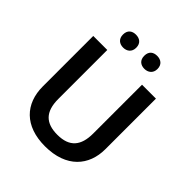

<svg xmlns="http://www.w3.org/2000/svg" viewBox="-246 -1165 1239 1239"><g transform="rotate(45 373.5 -545.5)"><path d="M216 -949C216 -909 243 -890 276 -890C309 -890 337 -909 337 -949C337 -991 309 -1008 276 -1008C243 -1008 216 -991 216 -949ZM410 -949C410 -909 436 -890 470 -890C502 -890 531 -909 531 -949C531 -991 502 -1008 470 -1008C436 -1008 410 -991 410 -949ZM659 -345V-807H532V-361C532 -251 485 -192 374 -192C268 -192 215 -243 215 -360V-807H87V-347C87 -188 185 -83 370 -83C565 -83 659 -197 659 -345Z"/></g></svg>

Font: Noto Sans Kannada UI SemiBold
Style: Regular
Weight: 600
Designer: Jelle Bosma - Monotype Design Team
Foundry: Monotype Imaging Inc.
Version: Version 2.005